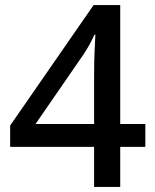

<svg xmlns="http://www.w3.org/2000/svg" viewBox="-20 -737 612 757"><path d="M553 -158V-248H454V-717H349L20 -242V-158H351V0H454V-158ZM351 -442V-248H120L309 -522C324 -544 341 -574 352 -600H356C354 -563 351 -505 351 -442Z"/></svg>

Font: Noto Sans Bamum Medium
Style: Regular
Weight: 500
Designer: Monotype Design Team
Foundry: Monotype Imaging Inc.
Version: Version 2.002